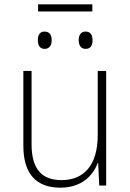

<svg xmlns="http://www.w3.org/2000/svg" viewBox="-20 -858 603 888"><path d="M156 -805H407V-838H156ZM376 -632C400 -632 408 -649 408 -672C408 -695 399 -712 376 -712C354 -712 344 -696 344 -672C344 -649 354 -632 376 -632ZM186 -632C210 -632 219 -650 219 -672C219 -695 210 -712 186 -712C164 -712 155 -696 155 -672C155 -649 164 -632 186 -632ZM259 10C356 10 409 -44 432 -104H434L439 0H471V-530H432V-233C432 -93 367 -25 265 -25C174 -25 126 -75 126 -191V-530H88V-184C88 -56 146 10 259 10Z"/></svg>

Font: Noto Sans Mono SemiCondensed ExtraLight
Style: Regular
Weight: 200
Width: 4
Designer: Monotype Design Team
Foundry: Monotype Imaging Inc.
Version: Version 2.014